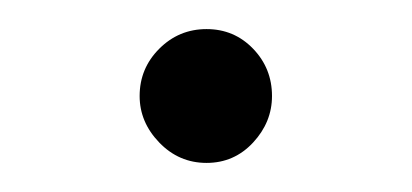

<svg xmlns="http://www.w3.org/2000/svg" viewBox="-20 -445 283 132"><path d="M122 -333Q103 -333 89.5 -347Q76 -361 76 -379Q76 -398 89.5 -411.5Q103 -425 122 -425Q141 -425 154 -411.5Q167 -398 167 -379Q167 -361 154 -347Q141 -333 122 -333Z"/></svg>

Font: Arima Light
Style: Regular
Weight: 300
Designer: Joana Correia and Natanael Gama
Foundry: NDISCOVER
Version: Version 1.101;gftools[0.9.23]